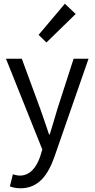

<svg xmlns="http://www.w3.org/2000/svg" viewBox="-20 -801 507 1030"><path d="M90 209C188 209 238 136 272 40L455 -486H375L288 -217C275 -174 261 -124 247 -80H243C228 -125 211 -175 196 -217L97 -486H12L207 1L196 37C176 97 141 141 86 141C74 141 59 137 49 134L33 199C49 205 68 209 90 209ZM229 -573 386 -726 328 -781 187 -614Z"/></svg>

Font: Giro Sans Regular
Style: Regular
Weight: 400
Designer: Paul D. Hunt
Foundry: Adobe Systems Incorporated
Version: Version 1.000;PS 1.0;hotconv 1.0.88;makeotf.lib2.5.647800